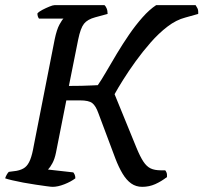

<svg xmlns="http://www.w3.org/2000/svg" viewBox="-30 -724 788 744"><path d="M174 0Q168 0 150 -2.5Q132 -5 108 -8.5Q84 -12 60 -16.5Q36 -21 17 -25.5Q-2 -30 -10 -33Q-8 -40 -4 -47Q0 -54 4 -58L34 -62Q55 -66 67 -75.5Q79 -85 87 -105Q95 -125 101 -160L182 -572Q190 -610 200.5 -629Q211 -648 216 -652H121Q118 -656 116.5 -661Q115 -666 115 -672Q121 -679 134.5 -686Q148 -693 161.5 -698.5Q175 -704 181 -704H375Q379 -701 383 -692Q387 -683 387 -670L339 -657Q309 -649 295.5 -632Q282 -615 273 -571L237 -391Q261 -391 285.5 -391.5Q310 -392 328 -393Q346 -394 349 -394Q363 -414 381.5 -446Q400 -478 422.5 -515.5Q445 -553 470 -589.5Q495 -626 522 -656.5Q549 -687 575 -704H728Q730 -700 734.5 -693Q739 -686 738 -670L688 -656Q653 -647 619 -621Q585 -595 553.5 -559Q522 -523 495 -485.5Q468 -448 447 -414.5Q426 -381 414 -359L499 -151Q513 -117 525.5 -98Q538 -79 553.5 -71.5Q569 -64 594 -64H610Q612 -63 615 -56Q618 -49 617 -38Q595 -21 571.5 -10.5Q548 0 521 0Q497 0 478.5 -13Q460 -26 445 -51Q430 -76 417 -110L351 -286Q341 -314 327.5 -324.5Q314 -335 280 -335H227L187 -133Q182 -108 173 -91.5Q164 -75 156 -67L254 -56Q256 -54 259 -48Q262 -42 262 -33Q245 -20 219.5 -10Q194 0 174 0Z"/></svg>

Font: Texturina 12pt
Style: Italic
Weight: 400
Italic angle: -11°
Designer: Guillermo Torres Carreño
Foundry: Omnibus-Type
Version: Version 1.002